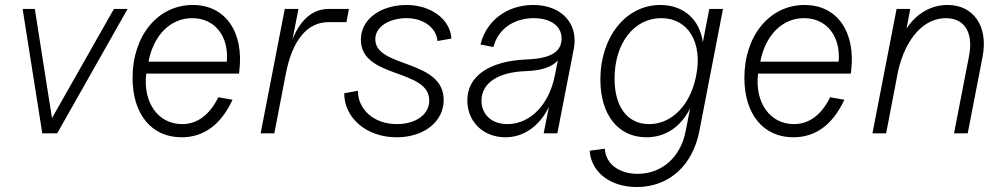

<svg xmlns="http://www.w3.org/2000/svg" viewBox="-20 -536 4037 772"><path d="M150 0H210L493 -500H438L189 -61L120 -500H71Z M710 16C799 16 868 -34 915 -135L858 -145C822 -73 773 -37 712 -37C616 -37 554 -124 568 -240H941L942 -248C962 -408 886 -516 755 -516C615 -516 513 -393 513 -223C513 -77 589 16 710 16ZM892 -288H577C598 -396 666 -463 753 -463C843 -463 901 -391 892 -288Z M1028 0H1083L1129 -238C1155 -374 1215 -447 1301 -447H1373L1383 -500H1301C1238 -500 1188 -458 1156 -377L1180 -500H1125Z M1575 16C1685 16 1764 -47 1764 -134C1764 -299 1489 -262 1489 -378C1489 -433 1552 -463 1614 -463C1686 -463 1735 -422 1739 -371L1795 -381C1791 -456 1716 -516 1614 -516C1519 -516 1431 -465 1431 -376C1431 -219 1706 -261 1706 -132C1706 -75 1651 -37 1576 -37C1482 -37 1419 -97 1419 -171L1364 -161C1364 -63 1452 16 1575 16Z M2012 16C2087 16 2150 -30 2187 -106L2166 0H2221L2287 -339C2307 -441 2238 -516 2124 -516C2019 -516 1935 -453 1912 -357L1964 -347C1982 -418 2045 -463 2126 -463C2194 -463 2238 -431 2238 -382C2238 -327 2195 -301 2098 -297C1947 -291 1859 -230 1859 -132C1859 -46 1924 16 2012 16ZM2020 -37C1958 -37 1916 -75 1916 -131C1916 -202 1982 -246 2094 -250C2156 -252 2199 -266 2223 -293L2211 -233C2188 -115 2112 -37 2020 -37Z M2541 216C2668 216 2765 131 2792 -9L2887 -500H2832L2806 -366C2794 -456 2730 -516 2635 -516C2497 -516 2394 -388 2394 -216C2394 -74 2466 16 2579 16C2656 16 2718 -26 2755 -101L2737 -9C2717 96 2641 163 2544 163C2468 163 2415 122 2412 62L2351 70C2357 157 2434 216 2541 216ZM2590 -37C2503 -37 2451 -106 2451 -220C2451 -362 2529 -463 2639 -463C2747 -463 2806 -365 2779 -231C2756 -113 2681 -37 2590 -37Z M3170 16C3259 16 3328 -34 3375 -135L3318 -145C3282 -73 3233 -37 3172 -37C3076 -37 3014 -124 3028 -240H3401L3402 -248C3422 -408 3346 -516 3215 -516C3075 -516 2973 -393 2973 -223C2973 -77 3049 16 3170 16ZM3352 -288H3037C3058 -396 3126 -463 3213 -463C3303 -463 3361 -391 3352 -288Z M3876 -309 3816 0H3871L3931 -309C3954 -430 3895 -516 3790 -516C3722 -516 3663 -480 3625 -421L3640 -500H3585L3488 0H3543L3591 -250C3621 -381 3694 -463 3783 -463C3859 -463 3895 -404 3876 -309Z"/></svg>

Font: Uncut Sans Light Italic
Style: Regular
Weight: 300
Italic angle: -11°
Designer: Kasper Nordkvist
Foundry: UNCUT.wtf
Version: Version 1.304;Glyphs 3.2 (3246)